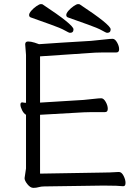

<svg xmlns="http://www.w3.org/2000/svg" viewBox="-20 -900 678 930"><path d="M472 -64Q510 -64 555 -67H556Q569 -67 578.5 -48.5Q588 -30 588 -14Q588 2 577 2H576Q552 -1 489 -1H473L195 3Q179 3 167.5 6.5Q156 10 141.5 10Q127 10 113 -7.5Q99 -25 99 -37L106 -84V-344Q95 -350 87 -366Q79 -382 79 -393Q79 -404 87 -404H89Q97 -402 106 -402V-634L102 -685Q102 -699 116 -699Q130 -699 147.5 -693.5Q165 -688 169 -686Q265 -693 420 -702L440 -704Q463 -706 488.5 -709Q514 -712 525.5 -712Q537 -712 547 -694.5Q557 -677 557 -661.5Q557 -646 544 -646H482Q455 -646 441 -645L174 -627V-403L385 -416Q408 -418 433.5 -421Q459 -424 470.5 -424Q482 -424 492 -406.5Q502 -389 502 -373Q502 -357 489 -357H426Q400 -357 386 -356L174 -344V-59ZM516 -758Q516 -741 499 -741Q494 -741 474 -752.5Q454 -764 406 -781Q358 -798 308 -816Q301 -819 301 -827.5Q301 -836 312 -848.5Q323 -861 337 -870.5Q351 -880 357.5 -880Q364 -880 366 -879Q516 -780 516 -758ZM336 -758Q336 -741 319 -741Q314 -741 294 -752.5Q274 -764 226 -781Q178 -798 128 -816Q121 -819 121 -827.5Q121 -836 132 -848.5Q143 -861 157 -870.5Q171 -880 177.5 -880Q184 -880 186 -879Q336 -780 336 -758Z"/></svg>

Font: LXGW WenKai
Style: Regular
Weight: 400
Designer: LXGW / Fontworks Inc.
Foundry: LXGW / Fontworks Inc.
Version: Version 1.520; June 14, 2025